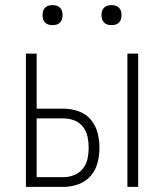

<svg xmlns="http://www.w3.org/2000/svg" viewBox="-20 -729 640 749"><path d="M477 0V-520H519V0ZM81 0V-520H123V-305H229Q258 -305 286.5 -295Q315 -285 334 -262.5Q353 -240 360.5 -211Q368 -182 368 -153Q368 -123 360.5 -94Q353 -65 334 -43Q315 -21 286.5 -10.5Q258 0 229 0ZM123 -38H229Q250 -38 270.5 -46.5Q291 -55 304 -72Q317 -89 321.5 -110Q326 -131 326 -153Q326 -174 321.5 -195.5Q317 -217 304 -234Q291 -251 270.5 -259Q250 -267 229 -267H123ZM415 -631Q407 -631 399.5 -633Q392 -635 386 -641Q380 -647 378 -654.5Q376 -662 376 -670Q376 -678 378 -685.5Q380 -693 386 -699Q392 -705 399.5 -707Q407 -709 415 -709Q423 -709 430.5 -707Q438 -705 444 -699Q450 -693 452 -685.5Q454 -678 454 -670Q454 -662 452 -654.5Q450 -647 444 -641Q438 -635 430.5 -633Q423 -631 415 -631ZM185 -631Q177 -631 169.5 -633Q162 -635 156 -641Q150 -647 148 -654.5Q146 -662 146 -670Q146 -678 148 -685.5Q150 -693 156 -699Q162 -705 169.5 -707Q177 -709 185 -709Q193 -709 200.5 -707Q208 -705 214 -699Q220 -693 222 -685.5Q224 -678 224 -670Q224 -662 222 -654.5Q220 -647 214 -641Q208 -635 200.5 -633Q193 -631 185 -631Z"/></svg>

Font: Iosevka Extralight Extended
Style: Regular
Weight: 200
Width: 7
Monospace: yes
Designer: Belleve Invis
Foundry: Belleve Invis
Version: Version 32.5.0; ttfautohint (v1.8.4)